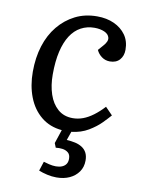

<svg xmlns="http://www.w3.org/2000/svg" viewBox="-85 -582 654 869"><g transform="rotate(10 242.5 -147.0)"><path d="M235 228Q214 228 192 223Q170 218 153 211L167 168Q176 171 192.5 175Q209 179 224 179Q240 179 252 174Q264 169 270.5 159.5Q277 150 277 135Q277 116 266 107Q255 98 239.5 96Q224 94 209 96L201 76L222 13Q166 8 126.5 -24.5Q87 -57 67 -109Q47 -161 47 -225Q47 -290 64 -344Q81 -398 113.5 -437.5Q146 -477 190.5 -499.5Q235 -522 291 -522Q335 -522 369 -506.5Q403 -491 423 -463Q443 -435 443 -395Q443 -367 427 -349Q411 -331 382 -331Q361 -331 344.5 -343Q328 -355 320 -373L341 -397Q361 -419 357 -435.5Q353 -452 333.5 -460.5Q314 -469 288 -469Q254 -469 226 -454Q198 -439 178.5 -409Q159 -379 148.5 -334Q138 -289 138 -228Q138 -178 151.5 -137.5Q165 -97 192.5 -73Q220 -49 261 -49Q285 -49 308 -57.5Q331 -66 354.5 -83.5Q378 -101 401 -126L434 -92Q422 -78 399.5 -55Q377 -32 343.5 -12Q310 8 266 13L252 53Q273 54 291 58Q309 62 323 71Q337 80 344.5 94.5Q352 109 352 130Q352 160 336.5 182Q321 204 295 216Q269 228 235 228Z"/></g></svg>

Font: Literata 18pt
Style: Italic
Weight: 400
Italic angle: -2°
Designer: Latin by Veronika Burian and Jose Scaglione. Greek by Irene Vlachou. Cyrillic by Vera Evstafieva
Foundry: TypeTogether
Version: Version 3.103;gftools[0.9.29]